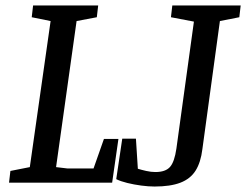

<svg xmlns="http://www.w3.org/2000/svg" viewBox="-20 -668 900 702"><path d="M13 0 18 -43 89 -57 165 -591 96 -605 101 -648H339L334 -605L260 -591L185 -57L227 -52H322L360 -160H413L390 0ZM545 14Q523 14 496.5 10.5Q470 7 445.5 1Q421 -5 405 -13L427 -161H477L484 -51Q497 -47 514.5 -43Q532 -39 548 -39Q585 -39 601.5 -57.5Q618 -76 625 -125L689 -589L605 -605L610 -648H860L855 -605L784 -591L720 -123Q714 -74 695 -44Q676 -14 639.5 0Q603 14 545 14Z"/></svg>

Font: Faustina Medium
Style: Italic
Weight: 500
Italic angle: -8°
Designer: Alfonso Garcia
Foundry: http://www.omnibus-type.com
Version: Version 1.200